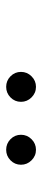

<svg xmlns="http://www.w3.org/2000/svg" viewBox="224 -984 137 626"><g transform="rotate(90 293.0 -670.5)"><path d="M262.7 -621.6Q242.7 -621.6 228.3 -635.7Q213.9 -649.9 213.9 -669.9Q213.9 -689.9 228.3 -704.3Q242.7 -718.8 262.7 -718.8Q282.7 -718.8 297.1 -704.3Q311.5 -689.9 311.5 -669.9Q311.5 -649.9 297.1 -635.7Q282.7 -621.6 262.7 -621.6ZM467.8 -621.6Q447.8 -621.6 433.3 -635.7Q418.9 -649.9 418.9 -669.9Q418.9 -689.9 433.3 -704.3Q447.8 -718.8 467.8 -718.8Q487.8 -718.8 502.2 -704.3Q516.6 -689.9 516.6 -669.9Q516.6 -649.9 502.2 -635.7Q487.8 -621.6 467.8 -621.6Z"/></g></svg>

Font: Cascadia Mono ExtraLight
Style: Italic
Weight: 200
Italic angle: -10°
Monospace: yes
Designer: Aaron Bell
Foundry: Saja Typeworks
Version: Version 2404.023; ttfautohint (v1.8.4)